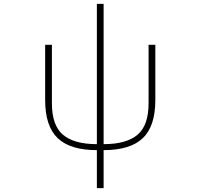

<svg xmlns="http://www.w3.org/2000/svg" viewBox="-20 -765 1040 995"><path d="M482 13Q344 13 279 -49Q214 -111 214 -247V-533H249V-230Q249 -115 306.5 -66.5Q364 -18 482 -18V-745H517V-18Q635 -18 692.5 -66.5Q750 -115 750 -230V-533H785V-247Q785 -111 720 -49Q655 13 517 13V210H482Z"/></svg>

Font: IBM Plex Sans JP ExtraLight
Style: Regular
Weight: 200
Designer: Mike Abbink; Paul van der Laan; Pieter van Rosmalen; Wujin Sim; Yejin Wi; Jinhee Kim; Boomi Park; Yona Kim; Kichan Ma
Foundry: Sandoll Inc.
Version: Version 1.001